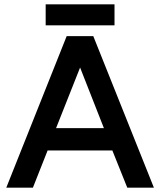

<svg xmlns="http://www.w3.org/2000/svg" viewBox="-20 -867 739 887"><path d="M9 0 288 -700H411L691 0H568L499 -172H200L132 0ZM239 -275H460L350 -555ZM191 -750V-847H509V-750Z"/></svg>

Font: Figtree Light SemiBold
Style: Regular
Weight: 600
Version: Version 2.002